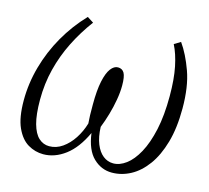

<svg xmlns="http://www.w3.org/2000/svg" viewBox="-108 -875 1100 1012"><g transform="rotate(15 442.0 -369.0)"><path d="M209.5 11Q165 11 126 -12Q87 -35 62.2 -89.2Q37.5 -143.5 37.5 -237.5Q37.5 -330 63 -421.5Q88.5 -513 136.2 -596.5Q184 -680 250 -749L284.5 -727Q234 -659 197 -585Q160 -511 139.8 -430.8Q119.5 -350.5 119.5 -263Q119.5 -182 133.2 -132.5Q147 -83 171.8 -60.5Q196.5 -38 229 -38Q267.5 -38 301 -61.5Q334.5 -85 359.5 -123.2Q384.5 -161.5 398 -207Q396 -230 395.5 -252Q395 -274 395 -309.5Q395 -388 405.5 -437.2Q416 -486.5 433.8 -510Q451.5 -533.5 473 -533.5Q496.5 -533.5 507.5 -514.2Q518.5 -495 518.5 -446Q518.5 -409.5 511.2 -367.8Q504 -326 492 -284.8Q480 -243.5 465.5 -207Q467.5 -152 482.8 -114.5Q498 -77 522.8 -57.5Q547.5 -38 578.5 -38Q613.5 -38 648.2 -63.8Q683 -89.5 711.8 -142Q740.5 -194.5 757.8 -273Q775 -351.5 775 -457.5Q775 -550 761.5 -616Q748 -682 724.5 -728L759 -749Q798 -694 827.5 -612Q857 -530 857 -412Q857 -305 834.2 -225.8Q811.5 -146.5 772.8 -93.8Q734 -41 685.2 -15Q636.5 11 583.5 11Q526 11 482.5 -31Q439 -73 427 -163Q386 -74.5 329 -31.8Q272 11 209.5 11Z"/></g></svg>

Font: Merriweather 20pt Light
Style: Italic
Weight: 300
Italic angle: -7.8°
Version: Version 2.101